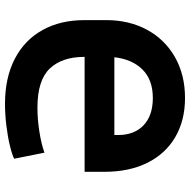

<svg xmlns="http://www.w3.org/2000/svg" viewBox="-16 -741 767 775"><g transform="rotate(-90 367.5 -353.5)"><path d="M61.5 -315.4V-395.5H525.4V-396.5Q525.4 -486.8 478 -536.4Q430.7 -585.9 320.3 -585.9Q273.4 -585.9 223.9 -578.1Q174.3 -570.3 138.7 -557.6L114.3 -679.7Q129.9 -688 165.8 -696.8Q201.7 -705.6 247.3 -711.2Q293 -716.8 335.9 -716.8Q441.9 -716.8 518.1 -677Q594.2 -637.2 634 -564.9Q673.8 -492.7 673.8 -396.5V-307.6Q673.8 -215.8 634.8 -143.6Q595.7 -71.3 524.4 -30.8Q453.1 9.8 359.4 9.8Q269 9.8 201.7 -29.5Q134.3 -68.8 97.9 -142.1Q61.5 -215.3 61.5 -315.4ZM359.4 -120.1Q433.1 -120.1 474.6 -162.1Q516.1 -204.1 523.9 -275.4H210V-260.7Q210 -194.8 249.3 -157.5Q288.6 -120.1 359.4 -120.1Z"/></g></svg>

Font: Pretendard GOV
Style: Bold
Weight: 700
Designer: Base glyphs from Inter by Rasmus Andersson; Hangeul glyphs from Noto Sans CJK(Source Han Sans) by Jang Soo-young and Kan
Foundry: Kil Hyung-jin
Version: Version 1.309